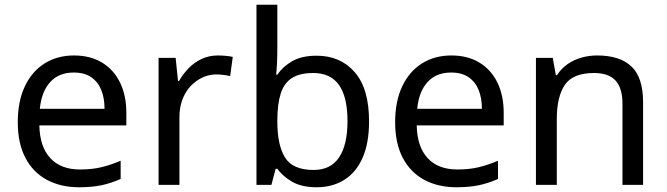

<svg xmlns="http://www.w3.org/2000/svg" viewBox="-20 -780 2814 810"><path d="M292 -546Q361 -546 410.5 -516Q460 -486 486.5 -431.5Q513 -377 513 -304V-251H146Q148 -160 192.5 -112.5Q237 -65 317 -65Q368 -65 407.5 -74.5Q447 -84 489 -102V-25Q448 -7 408 1.5Q368 10 313 10Q237 10 178.5 -21Q120 -52 87.5 -113.5Q55 -175 55 -264Q55 -352 84.5 -415Q114 -478 167.5 -512Q221 -546 292 -546ZM291 -474Q228 -474 191.5 -433.5Q155 -393 148 -321H421Q421 -367 407 -401Q393 -435 364.5 -454.5Q336 -474 291 -474Z M899 -546Q914 -546 931.5 -544.5Q949 -543 962 -540L951 -459Q938 -462 922.5 -464Q907 -466 893 -466Q862 -466 834 -453Q806 -440 784 -416.5Q762 -393 749.5 -360Q737 -327 737 -286V0H649V-536H721L731 -438H735Q752 -468 776 -492.5Q800 -517 831 -531.5Q862 -546 899 -546Z M1150 -575Q1150 -541 1148.5 -511.5Q1147 -482 1145 -465H1150Q1173 -499 1213 -522Q1253 -545 1316 -545Q1416 -545 1476.5 -475.5Q1537 -406 1537 -268Q1537 -176 1509.5 -114Q1482 -52 1432 -21Q1382 10 1316 10Q1253 10 1213 -13Q1173 -36 1150 -68H1143L1125 0H1062V-760H1150ZM1301 -472Q1244 -472 1211 -450.5Q1178 -429 1164 -384.5Q1150 -340 1150 -271V-267Q1150 -168 1182.5 -115.5Q1215 -63 1303 -63Q1375 -63 1410.5 -116Q1446 -169 1446 -269Q1446 -370 1410.5 -421Q1375 -472 1301 -472Z M1884 -546Q1953 -546 2002.5 -516Q2052 -486 2078.5 -431.5Q2105 -377 2105 -304V-251H1738Q1740 -160 1784.5 -112.5Q1829 -65 1909 -65Q1960 -65 1999.5 -74.5Q2039 -84 2081 -102V-25Q2040 -7 2000 1.5Q1960 10 1905 10Q1829 10 1770.5 -21Q1712 -52 1679.5 -113.5Q1647 -175 1647 -264Q1647 -352 1676.5 -415Q1706 -478 1759.5 -512Q1813 -546 1884 -546ZM1883 -474Q1820 -474 1783.5 -433.5Q1747 -393 1740 -321H2013Q2013 -367 1999 -401Q1985 -435 1956.5 -454.5Q1928 -474 1883 -474Z M2499 -546Q2595 -546 2644 -499.5Q2693 -453 2693 -349V0H2606V-343Q2606 -408 2577 -440Q2548 -472 2486 -472Q2397 -472 2363 -422Q2329 -372 2329 -278V0H2241V-536H2312L2325 -463H2330Q2348 -491 2374.5 -509.5Q2401 -528 2433 -537Q2465 -546 2499 -546Z"/></svg>

Font: umalayalam25
Style: Book
Weight: 400
Designer: Jelle Bosma - Monotype Design Team
Foundry: Monotype Imaging Inc.
Version: Version 2.003